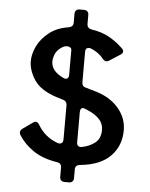

<svg xmlns="http://www.w3.org/2000/svg" viewBox="-60 -866 780 998"><g transform="rotate(5 330.5 -367.0)"><path d="M386 -12Q362 -9 362 13V59Q362 70 355.5 76.5Q349 83 338 83H314Q303 83 296.5 76.5Q290 70 290 59V10Q290 -13 267 -16Q191 -28 142 -61.5Q93 -95 65 -140Q61 -147 61 -154Q61 -165 72 -173L124 -210Q132 -216 138 -216Q149 -216 157 -202Q194 -139 263 -115Q266 -114 272 -114Q280 -114 285 -120Q290 -126 290 -136V-315Q290 -336 270 -342L231 -354Q148 -382 116.5 -431.5Q85 -481 85 -528Q85 -564 104 -604.5Q123 -645 164 -678Q205 -711 267 -720Q290 -725 290 -746V-793Q290 -804 296.5 -810.5Q303 -817 314 -817H338Q349 -817 355.5 -810.5Q362 -804 362 -793V-745Q362 -724 385 -719Q435 -712 474 -691.5Q513 -671 551 -635Q559 -627 559 -619Q559 -610 547 -602L491 -566Q485 -561 476 -561Q466 -561 457 -572Q432 -604 389 -621Q386 -622 381 -622Q362 -622 362 -600V-441Q362 -420 382 -415L434 -400Q510 -378 554 -327Q598 -276 598 -211Q598 -130 545 -76Q492 -22 386 -12ZM262 -455Q268 -452 274 -452Q281 -452 285.5 -457.5Q290 -463 290 -473V-603Q290 -611 283.5 -616Q277 -621 267 -621Q249 -621 231 -606Q211 -590 204 -570.5Q197 -551 197 -536Q197 -485 262 -455ZM377 -308Q362 -308 362 -285V-128Q362 -116 368.5 -110Q375 -104 387 -106Q427 -113 456 -135.5Q485 -158 485 -203Q485 -236 463.5 -259Q442 -282 403 -299Q387 -306 383 -307Q381 -308 377 -308Z"/></g></svg>

Font: Shippori Gothic B2 Bold
Style: Regular
Weight: 700
Designer: FONTDASU
Foundry: FONTDASU / Google Inc. / but / Adobe
Version: Version 1.130